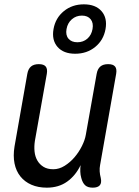

<svg xmlns="http://www.w3.org/2000/svg" viewBox="-20 -856 640 886"><path d="M408 10Q385 10 373 -1Q361 -12 355 -35Q351 -49 350.5 -64.5Q350 -80 352 -94Q329 -46 290 -18Q251 10 196 10Q156 10 125 -3.5Q94 -17 74 -42Q54 -67 47 -102Q40 -137 47 -180L106 -515Q110 -538 123 -549Q136 -560 159 -560Q182 -560 191 -549Q200 -538 196 -515L141 -206Q137 -180 139.5 -156.5Q142 -133 152.5 -115Q163 -97 181 -86Q199 -75 226 -75Q253 -75 278.5 -91Q304 -107 324 -130.5Q344 -154 358 -182Q372 -210 376 -234L426 -515Q430 -538 443 -549Q456 -560 479 -560Q502 -560 511 -549Q520 -538 516 -515L442 -95Q439 -80 440 -65Q441 -50 445 -35Q450 -12 440.5 -1Q431 10 408 10ZM327 -608Q273 -608 245.5 -639.5Q218 -671 227 -722Q236 -773 274.5 -804.5Q313 -836 367 -836Q421 -836 448.5 -804.5Q476 -773 467 -722Q458 -671 419.5 -639.5Q381 -608 327 -608ZM337 -661Q364 -661 383 -677.5Q402 -694 407 -722Q412 -750 398.5 -767Q385 -784 358 -784Q331 -784 311.5 -767Q292 -750 287 -722Q282 -694 296 -677.5Q310 -661 337 -661Z"/></svg>

Font: Maple Mono
Style: Italic
Weight: 400
Italic angle: -10°
Monospace: yes
Designer: subframe7536
Version: Version 7.300